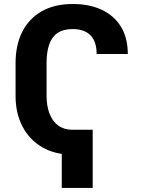

<svg xmlns="http://www.w3.org/2000/svg" viewBox="-20 -757 710 952"><path d="M339.1 -113.6V9.9Q253.2 9.9 189.8 -26.8Q126.4 -63.6 91.8 -129.3Q57.2 -195 57.2 -282V-444.6Q57.2 -532.7 90 -598.5Q122.9 -664.4 186.4 -700.8Q250 -737.2 341.6 -737.2Q422.6 -737.2 483.8 -708.8Q545.1 -680.4 579.4 -625.2Q613.6 -570 613.6 -489.3H459.2Q459.2 -532.7 444.4 -560.2Q429.7 -587.7 403.1 -600.3Q376.4 -612.9 340.9 -612.9Q293 -612.9 264.4 -592.7Q235.8 -572.4 223.4 -534.8Q210.9 -497.2 210.9 -445.3V-282Q210.9 -231.2 225.7 -193.2Q240.4 -155.2 269 -134.4Q297.6 -113.6 339.1 -113.6ZM439.6 -113.6V174.7H286.2V-113.6Z"/></svg>

Font: InterMG
Style: Bold
Weight: 700
Designer: Rasmus Andersson
Foundry: rsms
Version: Version 3.019;December 26, 2023;FontCreator 15.0.0.2955 64-b